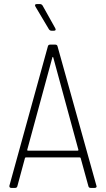

<svg xmlns="http://www.w3.org/2000/svg" viewBox="-20 -918 517 938"><path d="M412 -8 374 -146Q373 -149 369 -149H107Q103 -149 102 -146L65 -9Q63 0 54 0H35Q30 0 27.5 -3Q25 -6 26 -11L214 -692Q216 -700 225 -700H250Q259 -700 261 -692L451 -11L452 -8Q452 0 442 0H423Q414 0 412 -8ZM117 -182H359Q361 -182 362.5 -183.5Q364 -185 363 -186L240 -638Q239 -640 238 -640Q237 -640 236 -638L113 -186Q112 -185 113.5 -183.5Q115 -182 117 -182ZM252 -774Q252 -768 243 -768H231Q224 -768 219 -775L153 -886Q151 -890 151 -892Q151 -898 160 -898H176Q183 -898 188 -891L250 -780Q252 -776 252 -774Z"/></svg>

Font: Barlow Semi Condensed ExLight
Style: Regular
Weight: 275
Width: 4
Designer: Jeremy Tribby
Foundry: Tribby Type
Version: Version 1.408